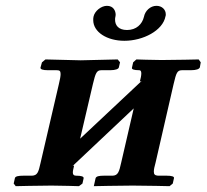

<svg xmlns="http://www.w3.org/2000/svg" viewBox="-20 -638 709 659"><path d="M548 -582C549 -584 549 -586 549 -589C549 -605 536 -618 517 -618C496 -618 478 -601 474 -580C468 -555 448 -535 416 -535C386 -535 375 -552 375 -570C375 -574 375 -577 376 -580C376 -582 377 -584 377 -587C377 -600 370 -618 347 -618C327 -618 305 -600 301 -581C300 -577 300 -573 300 -569C300 -528 347 -498 407 -498C471 -498 539 -533 548 -582ZM257 -431 136 -434 124 -424 119 -406C118 -400 127 -397 145 -397H174C184 -397 188 -395 188 -384C188 -377 186 -365 182 -349L119 -78C112 -46 108 -36 90 -35H61C43 -35 32 -33 31 -26L27 -8L34 1C34 1 115 -1 157 -1C188 -1 251 1 251 1L263 -8L267 -26C268 -32 260 -35 241 -35C233 -35 230 -39 230 -46C230 -52 232 -59 234 -68V-70L229 -68L439 -266L396 -80C389 -48 385 -36 367 -35H337C320 -35 310 -33 308 -26L302 1C302 1 392 -1 435 -1C479 -1 562 1 562 1L573 -8L577 -26C579 -32 570 -35 552 -35H522C512 -36 508 -39 508 -49C508 -56 510 -66 514 -80L576 -350C585 -388 588 -397 605 -397H635C654 -397 664 -401 666 -407L669 -424L662 -434C662 -434 579 -432 534 -432C506 -432 448 -434 448 -434L437 -424L433 -406C431 -400 440 -397 458 -397C463 -397 465 -393 465 -386C465 -379 463 -369 460 -358L466 -360L255 -162L299 -350C308 -388 312 -397 328 -397H358C376 -397 387 -401 388 -407L392 -424L384 -434Z"/></svg>

Font: Linux Libertine O
Style: Bold Italic
Weight: 700
Italic angle: -11.5°
Designer: Philipp H. Poll
Foundry: Philipp H. Poll
Version: Version 4.1.0